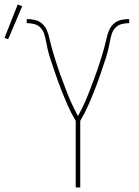

<svg xmlns="http://www.w3.org/2000/svg" viewBox="-94 -827 614 847"><path d="M240 0V-294Q220 -327 204.5 -362.5Q189 -398 175 -434Q161 -470 148.5 -507Q136 -544 124 -580V-581Q119 -597 115.5 -613Q112 -629 109 -645Q106 -661 101 -677Q96 -693 84.5 -705Q73 -717 56.5 -721Q40 -725 24 -725V-743Q42 -743 60 -739Q78 -735 92 -722.5Q106 -710 113 -693Q120 -676 124 -658Q128 -640 132.5 -622.5Q137 -605 142.5 -587.5Q148 -570 153.5 -552.5Q159 -535 165 -517.5Q171 -500 177.5 -483Q184 -466 190.5 -448.5Q197 -431 203.5 -414Q210 -397 217.5 -380.5Q225 -364 233 -347.5Q241 -331 250 -315Q259 -331 267 -347.5Q275 -364 282.5 -380.5Q290 -397 296.5 -414Q303 -431 309.5 -448.5Q316 -466 322.5 -483Q329 -500 335 -517.5Q341 -535 346.5 -552.5Q352 -570 357.5 -587.5Q363 -605 367.5 -622.5Q372 -640 376 -658Q380 -676 387 -693Q394 -710 408 -722.5Q422 -735 440 -739Q458 -743 476 -743V-725Q460 -725 443.5 -721Q427 -717 415.5 -705Q404 -693 399 -677Q394 -661 391 -645Q388 -629 384.5 -613Q381 -597 376 -581V-580Q364 -544 351.5 -507Q339 -470 325 -434Q311 -398 295.5 -362.5Q280 -327 260 -294V0ZM-58 -654 -74 -660 -16 -807 4 -800Z"/></svg>

Font: Iosevka Term Curly Thin
Style: Regular
Weight: 100
Designer: Belleve Invis
Foundry: Belleve Invis
Version: Version 32.3.0